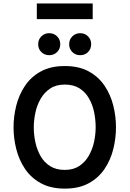

<svg xmlns="http://www.w3.org/2000/svg" viewBox="-20 -1102 765 1134"><path d="M362.5 12Q279.5 12 221.5 -19.8Q163.5 -51.5 128 -104.2Q92.5 -157 76.2 -221Q60 -285 60 -350Q60 -415 76.2 -479Q92.5 -543 128 -595.8Q163.5 -648.5 221.5 -680.2Q279.5 -712 362.5 -712Q446.5 -712 504.2 -680.2Q562 -648.5 597.5 -595.8Q633 -543 649 -479Q665 -415 665 -350Q665 -285 649 -221Q633 -157 597.5 -104.2Q562 -51.5 504.2 -19.8Q446.5 12 362.5 12ZM362.5 -98.5Q413.5 -98.5 448.2 -121.5Q483 -144.5 504.5 -182.2Q526 -220 535.5 -264Q545 -308 545 -350Q545 -395.5 535.8 -440Q526.5 -484.5 505.2 -521.5Q484 -558.5 449 -580.5Q414 -602.5 362.5 -602.5Q311.5 -602.5 276.5 -579.2Q241.5 -556 220 -518.5Q198.5 -481 189 -436.5Q179.5 -392 179.5 -350Q179.5 -305 189.2 -260.5Q199 -216 220.2 -179.2Q241.5 -142.5 276.5 -120.5Q311.5 -98.5 362.5 -98.5ZM453.5 -776Q426 -776 407.2 -794.5Q388.5 -813 388.5 -841Q388.5 -868.5 407.2 -887.2Q426 -906 453.5 -906Q481.5 -906 500 -887.2Q518.5 -868.5 518.5 -841Q518.5 -813 500 -794.5Q481.5 -776 453.5 -776ZM270.5 -776Q243 -776 224.2 -794.5Q205.5 -813 205.5 -841Q205.5 -868.5 224.2 -887.2Q243 -906 270.5 -906Q298.5 -906 317.2 -887.2Q336 -868.5 336 -841Q336 -813 317.2 -794.5Q298.5 -776 270.5 -776ZM197.5 -989V-1081.5H527.5V-989Z"/></svg>

Font: Overpass SemiBold
Style: Regular
Weight: 600
Designer: Delve Withrington, Dave Bailey, Thomas Jockin
Foundry: Delve Fonts LLC
Version: Version 4.000